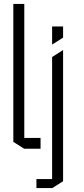

<svg xmlns="http://www.w3.org/2000/svg" viewBox="-20 -759 431 980"><path d="M103 0 48 -35V-739H104V0ZM104 0V-55H187V0ZM246 201V-468L301 -503H302V166L247 201ZM166 201V155H246V201ZM246 -532V-624H302V-567L247 -532Z"/></svg>

Font: Foldit Thin Light
Style: Regular
Weight: 300
Version: Version 1.003